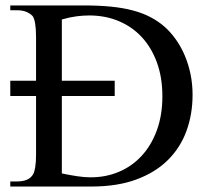

<svg xmlns="http://www.w3.org/2000/svg" viewBox="-20 -682 763 702"><path d="M684.1 -335Q684.1 -265.1 662.1 -204.1Q640.1 -143.1 594.7 -97.7Q549.3 -52.2 479.5 -26.1Q409.7 0 314 0H17.6V-18.6H42.5Q63.5 -18.6 78.4 -24.9Q93.3 -31.2 101.1 -44.9Q106 -53.2 108.9 -71.3Q111.8 -89.4 111.8 -117.7V-331.1H17.6V-386.7H111.8V-545.4Q111.8 -606.4 99.1 -623.5Q88.9 -633.8 75 -639.2Q61 -644.5 42.5 -644.5H17.6V-662.1H286.6Q341.8 -662.1 386 -657.7Q430.2 -653.3 465.8 -643.8Q501.5 -634.3 530 -619.4Q558.6 -604.5 582 -584Q605 -563.5 623.8 -536.6Q642.6 -509.8 656 -478Q669.4 -446.3 676.8 -410.2Q684.1 -374 684.1 -335ZM573.7 -330.1Q573.7 -398.9 553.7 -453.6Q533.7 -508.3 498.3 -546.4Q462.9 -584.5 413.8 -605Q364.7 -625.5 306.2 -625.5Q284.2 -625.5 259.5 -622.3Q234.9 -619.1 206.1 -610.8V-386.7H399.4V-331.1H206.1V-47.9Q236.8 -41.5 262.7 -37.6Q288.6 -33.7 309.6 -33.7Q365.7 -33.2 414.1 -53.5Q462.4 -73.7 497.8 -112.1Q533.2 -150.4 553.5 -205.6Q573.7 -260.7 573.7 -330.1Z"/></svg>

Font: Doulos SIL
Style: Regular
Weight: 400
Designer: Walt Agee, Victor Gaultney, Peter Martin, Debbi Hosken
Foundry: SIL International
Version: Version 4.110; 2011; Maintenance release